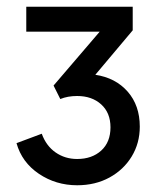

<svg xmlns="http://www.w3.org/2000/svg" viewBox="-20 -765 472 570"><path d="M209 -215Q146 -215 95.5 -249Q45 -283 29 -340L104 -368Q117 -332 145 -312.5Q173 -293 209 -293Q253 -293 280.5 -318Q308 -343 308 -387Q308 -430 280.5 -455Q253 -480 209 -480Q181 -480 159 -471L139 -511L276 -671H58V-745H374V-675L263 -543Q323 -534 359 -493Q395 -452 395 -389Q395 -340 371 -300.5Q347 -261 305 -238Q263 -215 209 -215Z"/></svg>

Font: Pitagon Sans Text Medium
Style: Regular
Weight: 500
Designer: Travis Tran
Foundry: Pitagon
Version: Version 1.000; ttfautohint (v1.8.4.7-5d5b);gftools[0.9.26]